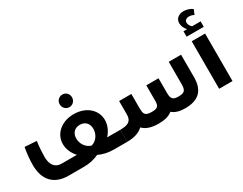

<svg xmlns="http://www.w3.org/2000/svg" viewBox="-88 -1363 2396 1890"><g transform="rotate(-30 1110.0 -418.5)"><path d="M610 -580C649 -580 680 -612 680 -652C680 -692 650 -723 610 -723C571 -723 540 -692 540 -652C540 -611 571 -580 610 -580ZM782 -137C824 -183 849 -240 849 -297C849 -409 754 -500 610 -500C466 -500 371 -409 371 -297C371 -240 396 -183 438 -137H263C192 -137 152 -189 152 -278C152 -326 156 -391 165 -453L31 -462C19 -395 12 -334 12 -267C11 -97 102 0 263 0H440C505 0 563 -14 610 -37C657 -14 715 0 780 0H931V-137ZM610 -379C669 -379 707 -340 707 -278C707 -226 677 -163 610 -143C543 -163 513 -226 513 -278C513 -340 551 -379 610 -379Z M1679 -478V-221C1679 -152 1658 -134 1592 -134C1531 -134 1511 -152 1511 -221V-388H1372V-209C1372 -151 1352 -134 1291 -134C1225 -134 1203 -151 1203 -209V-215H1202V-388H1063V-235C1063 -159 1020 -137 932 -137V0C1009 0 1071 -19 1113 -59C1151 -19 1210 0 1291 0C1359 0 1411 -14 1447 -44C1481 -14 1530 0 1592 0C1743 0 1819 -71 1819 -221V-478Z M2023 -723C2023 -750 2043 -765 2075 -765C2094 -765 2116 -759 2129 -750L2152 -805C2126 -825 2088 -837 2054 -837C1996 -837 1958 -805 1958 -755C1958 -723 1973 -690 1996 -666H1955V-604H2150V-666H2053C2035 -682 2023 -703 2023 -723ZM1976 0H2128V-540H1976Z"/></g></svg>

Font: Juman SemiBold
Style: Regular
Weight: 600
Designer: Bandar Raffah (Arabic) Julieta Ulanovsky (Latin)
Foundry: Caramella
Version: Version 5.022;PS 005.022;hotconv 1.0.88;makeotf.lib2.5.64775